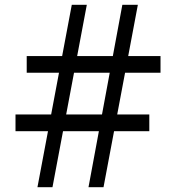

<svg xmlns="http://www.w3.org/2000/svg" viewBox="-20 -785 745 805"><path d="M137 0 281 -765H344L200 0ZM45 -235V-305H606V-235ZM92 -480V-550H653V-480ZM351 0 493 -765H558L414 0Z"/></svg>

Font: Roboto Serif
Style: Regular
Weight: 400
Designer: Greg Gazdowicz
Foundry: Commercial Type
Version: Version 1.008